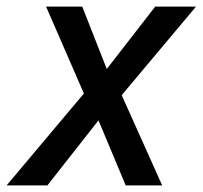

<svg xmlns="http://www.w3.org/2000/svg" viewBox="-74 -559 611 579"><path d="M-54 0H69L223 -196L305 0H415L293 -272L517 -539H394L248 -351L174 -539H65L179 -277Z"/></svg>

Font: Noto Sans Medium
Style: Italic
Weight: 500
Italic angle: -12°
Designer: Monotype Design Team
Foundry: Monotype Imaging Inc.
Version: Version 2.013